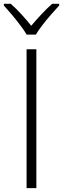

<svg xmlns="http://www.w3.org/2000/svg" viewBox="-36 -967 324 987"><path d="M100.6 0V-713.9H150.9V0ZM101.1 -789.1Q88.9 -810.1 68.1 -837.4Q47.4 -864.7 24.9 -891.6Q2.4 -918.5 -16.1 -938.5V-947.3H19.5Q46.9 -923.3 74.7 -892.8Q102.5 -862.3 124.5 -834.5Q147.9 -862.3 176.3 -892.8Q204.6 -923.3 231.9 -947.3H268.1V-938.5Q249.5 -918.5 226.1 -891.6Q202.6 -864.7 181.6 -837.4Q160.6 -810.1 148.4 -789.1Z"/></svg>

Font: Open Sans Light
Style: Regular
Weight: 300
Designer: Monotype Design Team
Foundry: Monotype Imaging Inc.
Version: Version 3.000; ttfautohint (v1.8.4)